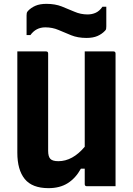

<svg xmlns="http://www.w3.org/2000/svg" viewBox="-20 -967 690 997"><path d="M232 10Q147 10 108.5 -37.5Q70 -85 70 -174V-700H219Q230 -700 230 -689V-184Q230 -154 241.5 -142Q253 -130 283 -130Q357 -130 420 -205V-700H569Q580 -700 580 -689V0H431Q420 0 420 -11V-91H400Q373 -42 332 -16Q291 10 232 10ZM435 -892Q458 -892 477.5 -901Q497 -910 512 -932H532V-830Q532 -821 531 -816.5Q530 -812 525 -807Q509 -790 486 -780Q463 -770 429 -770Q384 -770 349.5 -784Q315 -798 283.5 -811.5Q252 -825 215 -825Q167 -825 138 -785H118V-887Q118 -895 119 -899.5Q120 -904 125 -910Q141 -927 164 -937Q187 -947 221 -947Q266 -947 300.5 -933.5Q335 -920 367 -906Q399 -892 435 -892Z"/></svg>

Font: Recursive Sn Lnr St XBd
Style: Regular
Weight: 800
Version: Version 1.079;hotconv 1.0.112;makeotfexe 2.5.65598; ttfautoh